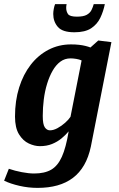

<svg xmlns="http://www.w3.org/2000/svg" viewBox="-40 -731 578 934"><path d="M143 183Q98 183 54.5 173Q11 163 -20 148L3 90Q32 100 66 106.5Q100 113 126 113Q177 113 209 94.5Q241 76 261 31.5Q281 -13 294 -92Q279 -74 259 -57.5Q239 -41 213 -30.5Q187 -20 154 -20Q128 -20 100 -33Q72 -46 52.5 -77.5Q33 -109 33 -164Q33 -241 53 -305Q73 -369 109.5 -416Q146 -463 196 -489Q246 -515 305 -515Q327 -515 344.5 -513Q362 -511 376 -507.5Q390 -504 400 -500L438 -534L502 -526L402 -18Q391 34 369 72Q347 110 314.5 134.5Q282 159 239 171Q196 183 143 183ZM203 -97Q220 -97 239.5 -107.5Q259 -118 276.5 -133.5Q294 -149 303 -163L357 -437Q346 -442 331 -444.5Q316 -447 303 -447Q275 -447 253.5 -431Q232 -415 216 -387Q200 -359 189 -323Q178 -287 173 -247Q168 -207 168 -167Q168 -126 178 -111.5Q188 -97 203 -97ZM322 -574Q264 -574 241.5 -600Q219 -626 219 -663Q219 -674 221.5 -687.5Q224 -701 228 -711H284Q282 -701 282 -693Q282 -676 290.5 -663Q299 -650 334 -650Q366 -650 382 -659Q398 -668 405 -682Q412 -696 416 -711H470Q463 -676 448 -644.5Q433 -613 403.5 -593.5Q374 -574 322 -574Z"/></svg>

Font: Manuale
Style: Bold Italic
Weight: 700
Italic angle: -11°
Version: Version 1.002